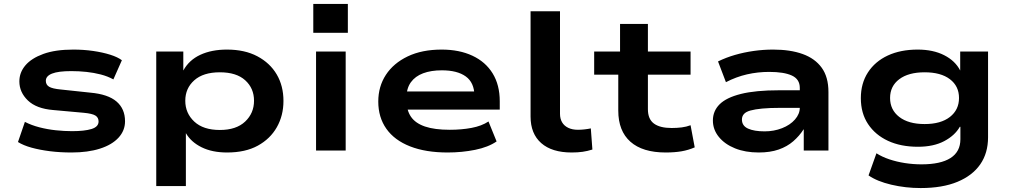

<svg xmlns="http://www.w3.org/2000/svg" viewBox="-20 -762 5122 972"><path d="M342 10Q284 10 232.5 3.5Q181 -3 139.5 -14.5Q98 -26 71 -43L106 -145Q139 -128 179.5 -117.5Q220 -107 263 -102.5Q306 -98 345 -98Q408 -98 443.5 -109Q479 -120 479 -147Q479 -167 463 -177Q447 -187 404 -191L249 -205Q164 -212 121 -253.5Q78 -295 78 -350Q78 -395 108.5 -431Q139 -467 199.5 -489Q260 -511 351 -511Q404 -511 452 -504Q500 -497 538 -485Q576 -473 597 -457L554 -360Q525 -376 490 -385Q455 -394 417.5 -398Q380 -402 341 -402Q275 -402 243.5 -389.5Q212 -377 212 -353Q212 -333 228.5 -323Q245 -313 287 -309L437 -293Q527 -285 570 -248Q613 -211 613 -148Q613 -101 580 -65Q547 -29 486 -9.5Q425 10 342 10Z M771 180V-501H908V-405Q937 -458 994 -484.5Q1051 -511 1129 -511Q1219 -511 1283 -477Q1347 -443 1381 -385Q1415 -327 1415 -251Q1415 -177 1381.5 -118Q1348 -59 1285 -24.5Q1222 10 1130 10Q1054 10 1000.5 -16.5Q947 -43 921 -88V180ZM1093 -104Q1176 -104 1221 -146.5Q1266 -189 1266 -252Q1266 -315 1221.5 -355.5Q1177 -396 1093 -396Q1009 -396 963.5 -355.5Q918 -315 918 -252Q918 -189 963.5 -146.5Q1009 -104 1093 -104Z M1566 -596V-742H1741V-596ZM1580 0V-501H1730V0Z M2246 10Q2135 10 2056 -21Q1977 -52 1936 -110Q1895 -168 1895 -248Q1895 -324 1933.5 -383Q1972 -442 2044 -476.5Q2116 -511 2216 -511Q2305 -511 2371.5 -480Q2438 -449 2474 -390.5Q2510 -332 2510 -249V-207H2011V-299H2404L2382 -277Q2381 -344 2338 -375Q2295 -406 2217 -406Q2162 -406 2122 -391Q2082 -376 2060 -345.5Q2038 -315 2038 -269V-254Q2038 -204 2060.5 -171Q2083 -138 2131.5 -121.5Q2180 -105 2257 -105Q2316 -105 2367 -114.5Q2418 -124 2453 -147L2494 -46Q2452 -17 2385.5 -3.5Q2319 10 2246 10Z M2874 10Q2774 10 2720 -37.5Q2666 -85 2666 -172V-705H2815V-186Q2815 -161 2825.5 -143Q2836 -125 2856.5 -115Q2877 -105 2906 -105Q2922 -105 2939.5 -107Q2957 -109 2971 -112L2979 -5Q2954 3 2929.5 6.5Q2905 10 2874 10Z M3350 10Q3233 10 3171.5 -44.5Q3110 -99 3110 -202V-384H2988V-501H3119V-641H3260V-501H3476V-384H3260V-209Q3260 -159 3290.5 -136.5Q3321 -114 3380 -114Q3407 -114 3431 -117Q3455 -120 3476 -128L3497 -16Q3465 -2 3430 4Q3395 10 3350 10Z M3821 10Q3753 10 3701 -11Q3649 -32 3619 -69Q3589 -106 3589 -152Q3589 -200 3623 -234Q3657 -268 3731 -286.5Q3805 -305 3924 -305H4051V-216H3932Q3877 -216 3839.5 -212.5Q3802 -209 3779 -202.5Q3756 -196 3746 -184.5Q3736 -173 3736 -157Q3736 -125 3767 -111Q3798 -97 3851 -97Q3898 -97 3939 -113Q3980 -129 4004.5 -157Q4029 -185 4029 -217V-317Q4029 -361 3989 -379.5Q3949 -398 3874 -398Q3816 -398 3761.5 -385.5Q3707 -373 3655 -346L3615 -451Q3656 -471 3701 -484Q3746 -497 3795 -504Q3844 -511 3894 -511Q3981 -511 4043.5 -488.5Q4106 -466 4140 -419Q4174 -372 4174 -296V0H4049V-107H4048Q4027 -74 3996 -47Q3965 -20 3922 -5Q3879 10 3821 10Z M4641 190Q4564 190 4492 173Q4420 156 4377 126L4417 14Q4445 32 4482 44.5Q4519 57 4561 63.5Q4603 70 4645 70Q4742 70 4792 38Q4842 6 4842 -57V-120H4839Q4814 -76 4760 -47.5Q4706 -19 4627 -19Q4540 -19 4475.5 -49Q4411 -79 4374.5 -134Q4338 -189 4338 -265Q4338 -340 4374 -395.5Q4410 -451 4474.5 -481Q4539 -511 4626 -511Q4704 -511 4760 -482.5Q4816 -454 4841 -405V-501H4982V-67Q4982 13 4942.5 70Q4903 127 4827 158.5Q4751 190 4641 190ZM4661 -134Q4743 -134 4789 -170Q4835 -206 4835 -266Q4835 -326 4789 -361Q4743 -396 4661 -396Q4579 -396 4532.5 -361Q4486 -326 4486 -266Q4486 -206 4532.5 -170Q4579 -134 4661 -134Z"/></svg>

Font: Nunito Sans 7pt Expanded
Style: Bold
Weight: 700
Width: 7
Designer: Vernon Adams
Foundry: Vernon Adams
Version: Version 3.101;gftools[0.9.27]